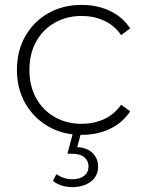

<svg xmlns="http://www.w3.org/2000/svg" viewBox="-20 -546 595 783"><path d="M313 4Q237 4 177.5 -30Q118 -64 83.5 -124Q49 -184 49 -261Q49 -339 83.5 -399Q118 -459 177.5 -492.5Q237 -526 313 -526Q376 -526 427.5 -502Q479 -478 511 -430L474 -403Q446 -443 404 -462Q362 -481 313 -481Q252 -481 203.5 -453.5Q155 -426 127.5 -376.5Q100 -327 100 -261Q100 -195 127.5 -145.5Q155 -96 203.5 -68.5Q252 -41 313 -41Q362 -41 404 -60Q446 -79 474 -119L511 -92Q479 -44 427.5 -20Q376 4 313 4ZM275 217Q252 217 232.5 211Q213 205 196 192L210 164Q224 174 240.5 179.5Q257 185 275 185Q305 185 323 171Q341 157 341 132Q341 110 324 95.5Q307 81 275 81H255L278 -6H311L295 54Q335 56 357.5 78Q380 100 380 134Q380 172 350.5 194.5Q321 217 275 217Z"/></svg>

Font: Modern
Style: Regular
Weight: 300
Designer: Julieta Ulanovsky
Foundry: Julieta Ulanovsky
Version: Version 8.000